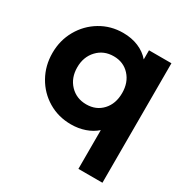

<svg xmlns="http://www.w3.org/2000/svg" viewBox="-173 -698 999 1038"><g transform="rotate(30 326.5 -179.0)"><path d="M458 -42Q429 -16 388.5 -2Q348 12 302 12Q223 12 159.5 -26Q96 -64 59.5 -129Q23 -194 23 -273Q23 -352 60 -417Q97 -482 160.5 -520Q224 -558 301 -558Q354 -558 397 -540Q440 -522 468 -489V-546H608V200H458ZM320 -123Q381 -123 419.5 -164.5Q458 -206 458 -273Q458 -339 419.5 -381Q381 -423 320 -423Q258 -423 218 -380.5Q178 -338 178 -273Q178 -207 218 -165Q258 -123 320 -123Z"/></g></svg>

Font: BLUETTI 2.0
Style: Bold
Weight: 700
Designer: Stijn de Vries
Foundry: tokotype
Version: Version 2.005;October 31, 2023;FontCreator 14.0.0.2814 64-bi